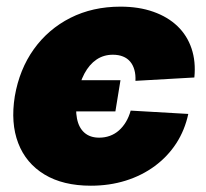

<svg xmlns="http://www.w3.org/2000/svg" viewBox="-20 -559 631 589"><path d="M258.8 10.7Q173.3 10.7 116.5 -23.7Q59.6 -58.1 35.9 -119.9Q12.2 -181.6 25.4 -263.7Q39.6 -346.2 83.7 -408Q127.9 -469.7 196 -504.2Q264.2 -538.6 349.6 -538.6Q406.2 -538.6 450.4 -522.9Q494.6 -507.3 524.4 -478.8Q554.2 -450.2 567.6 -410.2Q581.1 -370.1 576.2 -321.3L395.5 -311Q396.5 -329.6 392.3 -344.5Q388.2 -359.4 379.4 -369.9Q370.6 -380.4 357.2 -385.7Q343.8 -391.1 326.2 -391.1Q297.9 -391.1 275.9 -376.2Q253.9 -361.3 238.8 -333Q223.6 -304.7 217.3 -264.2Q210.4 -224.1 216.1 -195.6Q221.7 -167 239 -151.9Q256.3 -136.7 284.2 -136.7Q301.8 -136.7 317.1 -142.3Q332.5 -147.9 344.7 -158.7Q356.9 -169.4 366.2 -184.8Q375.5 -200.2 380.9 -219.7L557.6 -209.5Q546.9 -159.7 520.8 -119.4Q494.6 -79.1 455.1 -49.8Q415.5 -20.5 365.7 -4.9Q315.9 10.7 258.8 10.7ZM204.6 -217.3 220.7 -313H349.6L334 -217.3Z"/></svg>

Font: Inter 24pt Black
Style: Italic
Weight: 900
Italic angle: -9.3988°
Designer: Rasmus Andersson
Foundry: rsms
Version: Version 4.001;git-66647c0bb